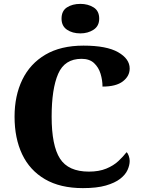

<svg xmlns="http://www.w3.org/2000/svg" viewBox="-20 -959 730 989"><path d="M407 10Q290 10 211.5 -36Q133 -82 94 -164.5Q55 -247 55 -358Q55 -466 95 -548.5Q135 -631 214 -677.5Q293 -724 410 -724Q529 -724 588.5 -690Q648 -656 648 -606Q648 -567 613 -540Q578 -513 508 -513Q508 -546 498 -579Q488 -612 464.5 -634Q441 -656 400 -656Q313 -656 279.5 -578.5Q246 -501 246 -358Q246 -209 289 -142Q332 -75 438 -75Q490 -75 527.5 -90.5Q565 -106 590 -129.5Q615 -153 632 -175Q639 -169 643.5 -155.5Q648 -142 648 -130Q648 -108 637 -83.5Q626 -59 599 -38Q572 -17 525.5 -3.5Q479 10 407 10ZM394 -787Q353 -787 325 -806Q297 -825 297 -863Q297 -903 325 -921Q353 -939 394 -939Q433 -939 462 -921Q491 -903 491 -863Q491 -825 462 -806Q433 -787 394 -787Z"/></svg>

Font: Noto Serif Sinhala ExtraBold
Style: Regular
Weight: 800
Designer: Jelle Bosma - Monotype Design Team
Foundry: Monotype Imaging Inc.
Version: Version 2.007; ttfautohint (v1.8.4.7-5d5b)